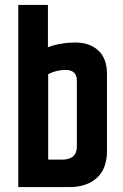

<svg xmlns="http://www.w3.org/2000/svg" viewBox="-20 -757 497 777"><path d="M291 -431Q291 -474 245 -474Q209 -474 175 -457V-111H231Q291 -111 291 -164ZM54 -737H174V-566Q226 -585 284.5 -585Q343 -585 378 -552.5Q413 -520 413 -457V-147Q413 -74 372 -37Q331 0 262 0H54Z"/></svg>

Font: Khand Semibold
Style: Regular
Weight: 600
Designer: Devanagari: Sanchit Sawaria, Jyotish Sonowal; Latin: Satya Rajpurohit
Foundry: Indian Type Foundry
Version: Version 1.100;PS 1.0;hotconv 1.0.78;makeotf.lib2.5.61930; tt